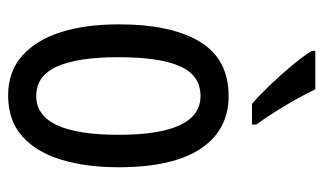

<svg xmlns="http://www.w3.org/2000/svg" viewBox="-186 -620 816 485"><g transform="rotate(90 222.5 -378.0)"><path d="M403 -269Q403 -186 383.5 -123Q364 -60 324 -25Q284 10 221 10Q162 10 122 -25Q82 -60 62 -122.5Q42 -185 42 -269Q42 -402 86 -474.5Q130 -547 223 -547Q309 -547 356 -476.5Q403 -406 403 -269ZM125 -269Q125 -166 148.5 -113.5Q172 -61 223 -61Q321 -61 321 -269Q321 -476 223 -476Q171 -476 148 -424.5Q125 -373 125 -269ZM206 -766Q217 -743 232.5 -715.5Q248 -688 264.5 -662Q281 -636 295 -617V-606H243Q223 -623 196.5 -650.5Q170 -678 146 -707Q122 -736 109 -757V-766Z"/></g></svg>

Font: Noto Sans Khmer UI ExtraCondensed
Style: Regular
Weight: 400
Width: 2
Designer: Danh Hong and the Monotype Design Team
Foundry: Monotype Imaging Inc.
Version: Version 2.002; ttfautohint (v1.8.4.7-5d5b)